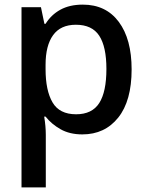

<svg xmlns="http://www.w3.org/2000/svg" viewBox="-20 -570 640 830"><path d="M73 240V-539H157L172 -467H177Q201 -506 241 -528Q281 -550 338 -550Q438 -550 493.5 -475.5Q549 -401 549 -270Q549 -134 491 -61.5Q433 11 336 11Q281 11 241.5 -11.5Q202 -34 177 -66H171Q178 -24 178 13V240ZM309 -76Q378 -76 409 -124.5Q440 -173 440 -272Q440 -368 409 -415.5Q378 -463 308 -463Q242 -463 209.5 -418Q177 -373 177 -290V-271Q177 -179 207 -127.5Q237 -76 309 -76Z"/></svg>

Font: Noto Sans Mono Medium
Style: Regular
Weight: 500
Designer: Monotype Design Team
Foundry: Monotype Imaging Inc.
Version: Version 2.014